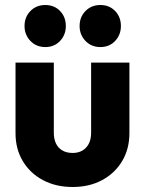

<svg xmlns="http://www.w3.org/2000/svg" viewBox="-20 -736 579 767"><path d="M270 11Q203 11 151.5 -16.5Q100 -44 71 -92.5Q42 -141 42 -204V-486H195V-206Q195 -181 203.5 -163Q212 -145 229 -135Q246 -125 270 -125Q304 -125 324 -146.5Q344 -168 344 -206V-486H497V-205Q497 -141 468 -92.5Q439 -44 388 -16.5Q337 11 270 11ZM161 -548Q125 -548 101.5 -572.5Q78 -597 78 -632Q78 -668 101.5 -692Q125 -716 161 -716Q197 -716 220 -692Q243 -668 243 -632Q243 -597 220 -572.5Q197 -548 161 -548ZM381 -548Q345 -548 321.5 -572.5Q298 -597 298 -632Q298 -668 321.5 -692Q345 -716 381 -716Q417 -716 440 -692Q463 -668 463 -632Q463 -597 440 -572.5Q417 -548 381 -548Z"/></svg>

Font: Outfit Thin
Style: Bold
Weight: 700
Version: Version 1.100;gftools[0.9.27]